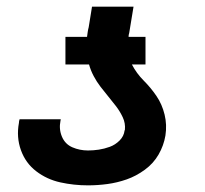

<svg xmlns="http://www.w3.org/2000/svg" viewBox="-20 -550 616 578"><path d="M245 8Q274 8 303.5 4Q333 0 361.5 -10Q390 -20 416 -39Q442 -58 457.5 -85Q473 -112 478 -142Q483 -174 475.5 -205Q468 -236 451 -261Q434 -286 412.5 -307.5Q391 -329 377 -356H418V-439H367Q367 -442 367.5 -445Q368 -448 369 -451L382 -530H257L247 -468Q245 -461 244 -453.5Q243 -446 242 -439H177V-356H248Q253 -338 262 -321Q271 -304 282.5 -289Q294 -274 306 -259.5Q318 -245 329.5 -230Q341 -215 349.5 -197Q358 -179 356 -159Q356 -158 355 -157Q353 -140 340 -127Q327 -114 310.5 -108Q294 -102 277.5 -99.5Q261 -97 245 -97Q220 -97 198 -106.5Q176 -116 166.5 -138.5Q157 -161 162 -186Q162 -188 163 -191H39Q37 -185 37 -180Q29 -137 43 -98Q57 -59 89 -34.5Q121 -10 161.5 -1Q202 8 245 8Z"/></svg>

Font: Iosevka Sparkle Oblique
Style: Bold
Weight: 700
Italic angle: -9°
Designer: Belleve Invis
Foundry: Belleve Invis
Version: Version 4.5.0; ttfautohint (v1.8.3)